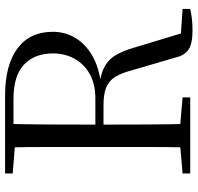

<svg xmlns="http://www.w3.org/2000/svg" viewBox="-31 -737 777 755"><g transform="rotate(-90 357.5 -359.5)"><path d="M53 0V-30L191 -42H213L352 -30V0ZM155 0Q157 -84 157 -168Q157 -252 157 -337V-391Q157 -476 157 -560.5Q157 -645 155 -728H248Q246 -645 245.5 -558Q245 -471 245 -366V-346Q245 -255 245.5 -169.5Q246 -84 248 0ZM614 9Q564 9 540.5 -6.5Q517 -22 509 -57L459 -228Q448 -270 433 -294.5Q418 -319 392 -330Q366 -341 321 -341H203V-373H348Q404 -373 443.5 -395Q483 -417 504 -455Q525 -493 525 -539Q525 -612 481 -653.5Q437 -695 346 -695H202V-728H359Q479 -728 544.5 -679.5Q610 -631 610 -540Q610 -491 584.5 -449.5Q559 -408 508.5 -381Q458 -354 382 -349V-359Q436 -355 467.5 -339.5Q499 -324 516.5 -295.5Q534 -267 547 -223L609 -18L568 -39L700 -30V0Q683 4 662.5 6.5Q642 9 614 9ZM53 -698V-728H202V-687H191Z"/></g></svg>

Font: Noto Serif JP ExtraLight
Style: Regular
Weight: 400
Version: Version 2.003-H1;hotconv 1.1.1;makeotfexe 2.6.0